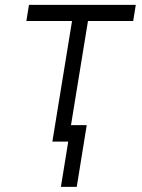

<svg xmlns="http://www.w3.org/2000/svg" viewBox="-20 -565 566 766"><path d="M85.2 -481.2 95.5 -545.5H521.7L511.4 -481.2H331L252.5 0H188.9L267.4 -481.2ZM326 -65.7 286.2 180.4H223L262.8 -65.7Z"/></svg>

Font: Inter UI Light
Style: Italic
Weight: 300
Italic angle: 9.39999°
Designer: Rasmus Andersson
Foundry: rsms
Version: 3.2;8d6f07862